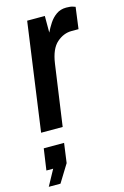

<svg xmlns="http://www.w3.org/2000/svg" viewBox="-131 -593 584 903"><g transform="rotate(-15 160.5 -141.5)"><path d="M21 0 94 -526H180V-445Q190 -466 204 -487.5Q218 -509 238.5 -523.5Q259 -538 287 -538Q308 -538 319.5 -534Q331 -530 331 -530L317 -425H283Q244 -425 211 -396Q178 -367 168 -297L126 0ZM-10 255 32 178H-1L14 74H113L100 169L47 255Z"/></g></svg>

Font: Archivo Narrow SemiBold
Style: Italic
Weight: 600
Italic angle: -8°
Designer: Hector Gatti
Foundry: Omnibus-Type
Version: Version 3.002